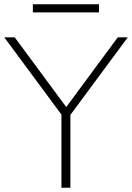

<svg xmlns="http://www.w3.org/2000/svg" viewBox="-21 -880 619 900"><path d="M267 0V-367L278 -328L-1 -705H48L297 -368H282L531 -705H578L299 -328L309 -367V0ZM133 -822V-860H443V-822Z"/></svg>

Font: Nunito Sans 12pt ExtraLight 12pt ExtraLight
Style: Regular
Weight: 250
Version: Version 3.101;gftools[0.9.27]